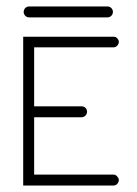

<svg xmlns="http://www.w3.org/2000/svg" viewBox="-20 -576 426 596"><path d="M313.5 -556H70.5C61.1 -556 53.5 -548.4 53.5 -539C53.5 -529.6 61.1 -522 70.5 -522H313.5C322.9 -522 330.5 -529.6 330.5 -539C330.5 -548.4 322.9 -556 313.5 -556ZM52 -462V-446V-232V-226V-17V0H69H332C338 0 343 -3 346 -8C348 -11 349 -14 349 -17C349 -20 348 -23 346 -25C343 -31 338 -34 332 -34H86V-212H233C239 -212 245 -215 248 -221C251 -226 251 -232 248 -238C245 -243 239 -246 233 -246H86V-429H332C338 -429 343 -432 346 -437C348 -440 349 -443 349 -446C349 -449 348 -452 346 -454C343 -460 338 -462 332 -462H69Z"/></svg>

Font: LetsTrace
Style: basic
Weight: 500
Version: Version 002.000